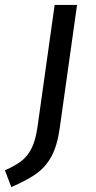

<svg xmlns="http://www.w3.org/2000/svg" viewBox="-91 -547 390 780"><path d="M-71 145Q-29 126 -4.5 107.5Q20 89 36.5 57Q53 25 61 -29L131 -527H222L152 -29Q142 44 118.5 87.5Q95 131 57.5 158Q20 185 -45 213Z"/></svg>

Font: Fira Sans
Style: Italic
Weight: 400
Italic angle: -8°
Designer: bBox Type GmbH & Carrois Corporate GbR & Edenspiekermann AG
Foundry: bBox Type GmbH & Carrois Corporate GbR & Edenspiekermann AG
Version: Version 4.301